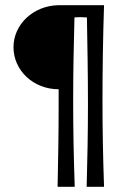

<svg xmlns="http://www.w3.org/2000/svg" viewBox="-20 -606 474 740"><path d="M205 -586C108 -584 32 -512 32 -424C32 -334 109 -262 206 -262V-192C206 -84 204 7 202 114H268C264 -2 262 -102 262 -217C262 -325 264 -432 267 -539C278 -539 284 -540 289 -540C295 -540 299 -539 311 -539H315C317 -427 319 -316 319 -205C319 -94 317 3 314 114H381C377 -2 375 -103 375 -219C375 -342 377 -464 381 -586Z"/></svg>

Font: Ruslan Display
Style: Regular
Weight: 400
Designer: Denis Masharov, Vladimir Rabdu
Foundry: Denis Masharov, Vladimir Rabdu
Version: Version 1.001